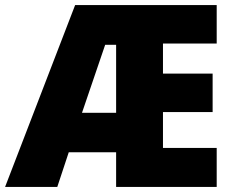

<svg xmlns="http://www.w3.org/2000/svg" viewBox="-25 -734 916 754"><path d="M826 0H431V-136H245L200 0H-5L270 -714H826V-563H615V-445H810V-294H615V-153H826ZM297 -291H431V-558H388Z"/></svg>

Font: Noto Sans Ethiopic SemiCondensed Black
Style: Regular
Weight: 900
Width: 4
Designer: Monotype Design Team
Foundry: Monotype Imaging Inc.
Version: Version 2.102; ttfautohint (v1.8.4.7-5d5b)